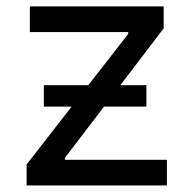

<svg xmlns="http://www.w3.org/2000/svg" viewBox="-20 -565 581 585"><path d="M61.1 0H488.6V-78.1H177.6V-83.8L296.9 -240.1H426.1V-305.4H346.6L478.7 -478.7V-545.5H71V-467.3H370.7V-461.6L248.9 -305.4H113.6V-240.1H198.2L61.1 -63.9Z"/></svg>

Font: Margiela Sans
Style: Regular
Weight: 400
Designer: Stefan Endress, Andreas Faust
Version: Version 1.100;FEAKit 1.0